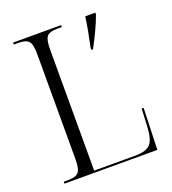

<svg xmlns="http://www.w3.org/2000/svg" viewBox="-131 -813 819 913"><g transform="rotate(-20 278.5 -357.0)"><path d="M377 -566Q386 -607 393 -645Q400 -683 404 -714H455V-705Q443 -671 423.5 -630Q404 -589 385 -554H377ZM39 0V-10H63Q100 -10 114 -26Q128 -42 128 -90V-625Q128 -673 114 -688.5Q100 -704 63 -704H39V-714H282V-704H258Q220 -704 206.5 -688.5Q193 -673 193 -624V-10H401Q458 -10 478.5 -34Q499 -58 502 -122L506 -210H516L509 0Z"/></g></svg>

Font: Noto Serif Display SemiCondensed Light
Style: Regular
Weight: 300
Width: 4
Designer: Monotype Design Team
Foundry: Monotype Imaging Inc.
Version: Version 2.009